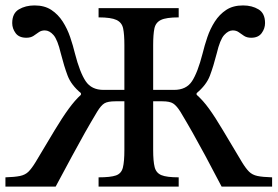

<svg xmlns="http://www.w3.org/2000/svg" viewBox="-23 -687 1022 707"><path d="M182 0H-3V-34Q31 -35 50.5 -39Q70 -43 82 -55Q94 -67 108 -90Q149 -159 178 -207Q207 -255 230 -286.5Q253 -318 275 -338V-344Q239 -374 226 -408.5Q213 -443 201 -490Q189 -541 174 -558Q159 -575 142 -575Q129 -575 120 -568.5Q111 -562 100.5 -555Q90 -548 74 -548Q47 -548 34.5 -565Q22 -582 22 -602Q22 -638 46.5 -652.5Q71 -667 104 -667Q141 -667 166 -650.5Q191 -634 208 -607.5Q225 -581 235.5 -550Q246 -519 253 -490Q271 -420 292.5 -388Q314 -356 358 -356H435V-521Q435 -560 430.5 -582Q426 -604 406 -613.5Q386 -623 340 -623V-657H635V-623Q589 -623 569.5 -613.5Q550 -604 545.5 -582Q541 -560 541 -521V-356H618Q663 -356 684 -388Q705 -420 723 -490Q730 -519 740.5 -550Q751 -581 768 -607.5Q785 -634 810 -650.5Q835 -667 872 -667Q905 -667 929 -652.5Q953 -638 953 -602Q953 -582 940.5 -565Q928 -548 902 -548Q886 -548 875.5 -555Q865 -562 856 -568.5Q847 -575 834 -575Q818 -575 802.5 -558Q787 -541 775 -490Q763 -443 750 -408.5Q737 -374 701 -344V-338Q724 -318 746.5 -287Q769 -256 797.5 -208Q826 -160 868 -90Q882 -67 894 -55Q906 -43 925 -39Q944 -35 979 -34V0H793Q758 -67 733 -113.5Q708 -160 686.5 -198Q665 -236 641 -276Q627 -298 614.5 -306Q602 -314 575 -314H541V-135Q541 -93 546.5 -71.5Q552 -50 571.5 -42Q591 -34 635 -34V0H340V-34Q384 -34 404 -41Q424 -48 429.5 -70Q435 -92 435 -135V-314H402Q374 -314 361.5 -306.5Q349 -299 335 -276Q311 -236 289.5 -198Q268 -160 243 -113.5Q218 -67 182 0Z"/></svg>

Font: STIX Two Text Medium
Style: Regular
Weight: 500
Designer: Ross Mills, John Hudson & Paul Hanslow, Tiro Typeworks Ltd; with prior portions MicroPress Inc., and Coen Hoffman.
Foundry: Tiro Typeworks Ltd
Version: Version 2.13 b171